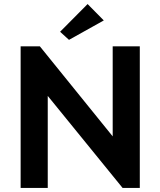

<svg xmlns="http://www.w3.org/2000/svg" viewBox="-20 -929 793 949"><path d="M82 -700H177L537 -255V-700H671V0H586L216 -455V0H82ZM493 -828 321 -732 277 -772 413 -909Z"/></svg>

Font: Tilda Sans Bold
Style: Regular
Weight: 700
Designer: ParaType Ltd
Foundry: ParaType Ltd
Version: Version 1.009